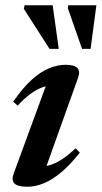

<svg xmlns="http://www.w3.org/2000/svg" viewBox="-20 -697 386 729"><path d="M32 -38 162.5 -393.5 184.5 -372.5Q163 -373.5 141 -365.5Q119 -357.5 95.8 -340.5Q72.5 -323.5 47 -296L30 -311Q66.5 -363.5 100.5 -394.2Q134.5 -425 166.8 -438Q199 -451 229.5 -451Q262 -451 273.8 -438.8Q285.5 -426.5 276.5 -402L146 -37L125.5 -65Q147 -63.5 169.2 -70Q191.5 -76.5 215.8 -92.5Q240 -108.5 267 -134L283 -117.5Q246 -70.5 211.5 -42Q177 -13.5 145.5 -0.8Q114 12 84 12Q47.5 12 35 -0.2Q22.5 -12.5 32 -38ZM203 -511.5H168L70.5 -663.5L73.5 -677H180ZM324 -511.5H291.5L237.5 -666L239 -677H346Z"/></svg>

Font: Newsreader 24pt SemiBold
Style: Italic
Weight: 600
Italic angle: -17°
Designer: Hugues Gentile
Foundry: Production Type
Version: Version 1.003